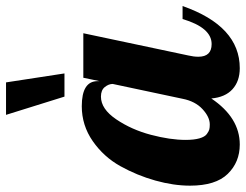

<svg xmlns="http://www.w3.org/2000/svg" viewBox="-120 -682 796 621"><g transform="rotate(-90 277.5 -372.0)"><path d="M336 -500H480L408 -160Q404 -143 404 -128Q404 -85 445 -85Q498 -85 526 -179H568Q503 6 367 6Q325 6 299 -17.5Q273 -41 269 -86Q207 6 120 6Q63 6 25 -33Q-13 -72 -13 -155Q-13 -208 3.5 -267Q20 -326 50 -380Q80 -434 131 -469.5Q182 -505 244 -505Q325 -505 325 -454V-447ZM275 -443Q235 -443 201.5 -393.5Q168 -344 151.5 -281.5Q135 -219 135 -169Q135 -142 140 -124.5Q145 -107 154 -100.5Q163 -94 169 -92.5Q175 -91 185 -91Q209 -91 234.5 -114.5Q260 -138 268 -179L316 -405Q316 -418 306 -430.5Q296 -443 275 -443ZM275 -561 216 -750H321L350 -561Z"/></g></svg>

Font: Lobster 1.4
Style: Regular
Weight: 400
Designer: Pablo Impallari
Foundry: Pablo Impallari. www.impallari.com
Version: Version 1.4